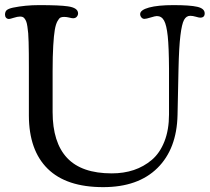

<svg xmlns="http://www.w3.org/2000/svg" viewBox="-24 -728 841 770"><path d="M691.9 -452.1 688 -267.1Q685.1 -130.9 607.4 -54.2Q529.8 22.5 389.6 22.5Q242.2 22.5 167.2 -51.3Q92.3 -125 91.8 -264.2V-455.6Q91.8 -489.7 91.6 -512.9Q91.3 -536.1 90.8 -558.6Q90.3 -581.1 89.1 -594.7Q87.9 -608.4 85.9 -621.3Q84 -634.3 81.5 -640.9Q79.1 -647.5 75.2 -652.8Q71.3 -658.2 66.9 -659.9Q62.5 -661.6 56.2 -661.6Q46.4 -661.6 31.2 -656.7Q16.1 -651.9 12.2 -651.9Q4.9 -651.9 0.5 -656.7Q-3.9 -661.6 -3.9 -668.9Q-3.9 -681.6 3.2 -687.5Q10.3 -693.4 27.8 -697.3Q77.6 -707.5 132.8 -707.5Q215.3 -707.5 248 -702.6Q289.1 -696.8 289.1 -674.3Q289.1 -667 283.9 -660.9Q278.8 -654.8 269 -654.8Q264.2 -654.8 253.7 -657.5Q243.2 -660.2 232.9 -660.2Q224.1 -660.2 218.5 -657.5Q212.9 -654.8 206.3 -642.8Q199.7 -630.9 195.8 -608.6Q191.9 -586.4 189.5 -544.7Q187 -502.9 187 -443.4V-278.8Q187 -156.7 245.1 -94.7Q303.2 -32.7 424.3 -32.7Q472.2 -32.7 512.5 -46.1Q552.7 -59.6 585 -86.9Q617.2 -114.3 635.5 -160.9Q653.8 -207.5 653.8 -269V-453.6Q653.3 -538.6 648.7 -583Q644 -627.4 634 -645.5Q624 -663.6 605 -663.6Q598.6 -663.6 580.6 -658Q562.5 -652.3 555.2 -652.3Q547.9 -652.3 543 -658.2Q538.1 -664.1 538.1 -671.4Q538.1 -688 573.7 -697.8Q609.4 -707.5 671.9 -707.5Q737.8 -707.5 767.3 -700.7Q796.9 -693.8 796.9 -674.3Q796.9 -657.2 778.8 -657.2Q773.9 -657.2 761.5 -660.9Q749 -664.6 738.8 -664.6Q723.1 -664.6 714.1 -648.2Q705.1 -631.8 699.5 -585.4Q693.8 -539.1 691.9 -452.1Z"/></svg>

Font: Cooper*
Style: Regular
Weight: 400
Designer: Owen Earl
Foundry: indestructible type*
Version: Version 0.001